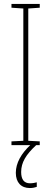

<svg xmlns="http://www.w3.org/2000/svg" viewBox="-20 -734 259 971"><path d="M87 136C87 88 111 48 163 0H181V-19L123 -22V-691L181 -695V-714H38V-695L98 -691V-22L38 -19V0H133C88 42 60 90 60 140C60 189 87 217 131 217C145 217 158 214 166 211V188C160 190 144 193 132 193C102 193 87 174 87 136Z"/></svg>

Font: Noto Sans Kannada ExtraCondensed Thin
Style: Regular
Weight: 100
Width: 2
Designer: Jelle Bosma - Monotype Design Team
Foundry: Monotype Imaging Inc.
Version: Version 2.005